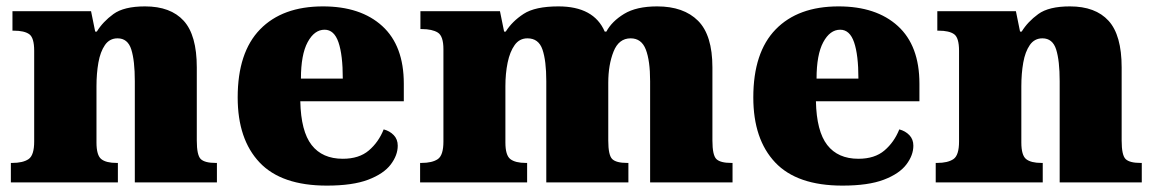

<svg xmlns="http://www.w3.org/2000/svg" viewBox="-20 -571 3618 601"><path d="M14 0V-61H18Q52 -61 69.5 -73Q87 -85 87 -128V-412Q87 -453 71.5 -464Q56 -475 23 -475H19V-536H265L278 -472H283Q302 -503 335 -527Q368 -551 434 -551Q514 -551 555 -506Q596 -461 596 -360V-131Q596 -85 608.5 -73Q621 -61 655 -61H659V0H402V-317Q402 -381 391 -416Q380 -451 348 -451Q323 -451 308.5 -430Q294 -409 288 -375Q282 -341 282 -301V-125Q282 -85 297 -73Q312 -61 345 -61H349V0Z M1003 10Q861 10 792.5 -62.5Q724 -135 724 -266Q724 -407 794 -479Q864 -551 991 -551Q1109 -551 1176.5 -489.5Q1244 -428 1244 -309V-254H920Q922 -160 955.5 -117Q989 -74 1053 -74Q1104 -74 1134.5 -100Q1165 -126 1181 -166Q1200 -161 1212.5 -148Q1225 -135 1225 -115Q1225 -85 1203 -56Q1181 -27 1132.5 -8.5Q1084 10 1003 10ZM1053 -325Q1053 -399 1039.5 -438.5Q1026 -478 996 -478Q964 -478 943 -439Q922 -400 922 -325Z M1295 0V-61H1299Q1333 -61 1350.5 -73Q1368 -85 1368 -128V-417Q1368 -458 1350.5 -469Q1333 -480 1300 -480H1296V-536H1545L1558 -472H1563Q1583 -504 1619 -527.5Q1655 -551 1728 -551Q1839 -551 1873 -472H1878Q1895 -504 1933.5 -527.5Q1972 -551 2037 -551Q2120 -551 2165 -506Q2210 -461 2210 -360V-131Q2210 -85 2222.5 -73Q2235 -61 2269 -61H2273V0H2015V-317Q2015 -381 2001.5 -416Q1988 -451 1954 -451Q1917 -451 1900.5 -409.5Q1884 -368 1884 -312V-131Q1884 -85 1896.5 -73Q1909 -61 1943 -61H1947V0H1690V-317Q1690 -381 1678 -416Q1666 -451 1631 -451Q1606 -451 1591 -430Q1576 -409 1569 -375Q1562 -341 1562 -301V-125Q1562 -85 1577.5 -73Q1593 -61 1626 -61H1630V0Z M2617 10Q2475 10 2406.5 -62.5Q2338 -135 2338 -266Q2338 -407 2408 -479Q2478 -551 2605 -551Q2723 -551 2790.5 -489.5Q2858 -428 2858 -309V-254H2534Q2536 -160 2569.5 -117Q2603 -74 2667 -74Q2718 -74 2748.5 -100Q2779 -126 2795 -166Q2814 -161 2826.5 -148Q2839 -135 2839 -115Q2839 -85 2817 -56Q2795 -27 2746.5 -8.5Q2698 10 2617 10ZM2667 -325Q2667 -399 2653.5 -438.5Q2640 -478 2610 -478Q2578 -478 2557 -439Q2536 -400 2536 -325Z M2909 0V-61H2913Q2947 -61 2964.5 -73Q2982 -85 2982 -128V-412Q2982 -453 2966.5 -464Q2951 -475 2918 -475H2914V-536H3160L3173 -472H3178Q3197 -503 3230 -527Q3263 -551 3329 -551Q3409 -551 3450 -506Q3491 -461 3491 -360V-131Q3491 -85 3503.5 -73Q3516 -61 3550 -61H3554V0H3297V-317Q3297 -381 3286 -416Q3275 -451 3243 -451Q3218 -451 3203.5 -430Q3189 -409 3183 -375Q3177 -341 3177 -301V-125Q3177 -85 3192 -73Q3207 -61 3240 -61H3244V0Z"/></svg>

Font: Noto Serif Sinhala Black
Style: Regular
Weight: 900
Designer: Jelle Bosma - Monotype Design Team
Foundry: Monotype Imaging Inc.
Version: Version 2.007; ttfautohint (v1.8.4.7-5d5b)